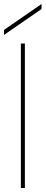

<svg xmlns="http://www.w3.org/2000/svg" viewBox="-34 -937 227 957"><path d="M70 0V-720H90V0ZM-14 -763V-788L173 -917V-892Z"/></svg>

Font: DM Sans 24pt Thin
Style: Regular
Weight: 250
Designer: Colophon Foundry, Jonny Pinhorn
Foundry: Colophon Foundry
Version: Version 4.004;gftools[0.9.30]